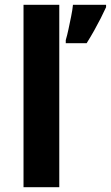

<svg xmlns="http://www.w3.org/2000/svg" viewBox="-20 -780 462 800"><path d="M227 0H78V-760H227ZM422 -750Q412 -728 399.5 -703.5Q387 -679 372.5 -653Q358 -627 341 -600H254V-613Q260 -633 265.5 -659Q271 -685 276.5 -712Q282 -739 284 -760H422Z"/></svg>

Font: Noto Sans Sundanese
Style: Bold
Weight: 700
Version: Version 2.003